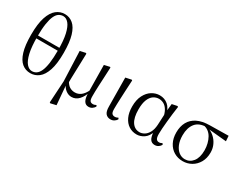

<svg xmlns="http://www.w3.org/2000/svg" viewBox="-98 -1447 2923 2295"><g transform="rotate(30 1364.0 -299.0)"><path d="M273 15Q207 15 157.5 -25Q108 -65 80.5 -153.5Q53 -242 53 -388Q53 -540 83.5 -631.5Q114 -723 166 -764Q218 -805 281 -805Q347 -805 396.5 -763Q446 -721 473 -631Q500 -541 500 -395Q500 -244 470 -154.5Q440 -65 388.5 -25Q337 15 273 15ZM279 -16Q311 -16 338 -34Q365 -52 384.5 -94Q404 -136 414.5 -208.5Q425 -281 425 -391Q425 -525 405.5 -609.5Q386 -694 352.5 -734Q319 -774 277 -774Q245 -774 217.5 -756.5Q190 -739 170.5 -697Q151 -655 140 -583.5Q129 -512 129 -405Q129 -266 149 -180.5Q169 -95 203 -55.5Q237 -16 279 -16ZM80 -382V-422H476V-382Z M651 200 669 -101 653 -511 729 -528 739 -522Q737 -440 735 -378.5Q733 -317 731.5 -269Q730 -221 729 -181Q728 -141 728 -102L715 -83L738 189L661 207ZM1076 15Q1036 15 1015 -19Q994 -53 992 -125V-128L987 -511L1063 -528L1071 -522Q1067 -436 1064 -372.5Q1061 -309 1058.5 -263.5Q1056 -218 1055.5 -183.5Q1055 -149 1055 -119Q1055 -70 1068 -54.5Q1081 -39 1106 -39Q1120 -39 1130.5 -43Q1141 -47 1151 -52L1159 -34Q1147 -14 1126 0.5Q1105 15 1076 15ZM841 15Q798 15 759.5 -15Q721 -45 704 -97H701L721 -137Q747 -89 779 -70.5Q811 -52 849 -52Q895 -52 931.5 -80Q968 -108 997 -168L1010 -155H1007Q983 -75 941 -30Q899 15 841 15Z M1379 14Q1337 14 1312.5 -14.5Q1288 -43 1288 -112L1284 -508L1364 -525L1373 -519Q1368 -430 1365 -367Q1362 -304 1360 -259Q1358 -214 1357 -180.5Q1356 -147 1356 -118Q1356 -70 1370 -54.5Q1384 -39 1408 -39Q1423 -39 1433.5 -43Q1444 -47 1454 -52L1463 -35Q1454 -17 1431.5 -1.5Q1409 14 1379 14Z M1739 14Q1679 14 1631 -17Q1583 -48 1555.5 -107.5Q1528 -167 1528 -251Q1528 -344 1560.5 -406.5Q1593 -469 1643.5 -500Q1694 -531 1750 -531Q1817 -531 1865.5 -489.5Q1914 -448 1934 -358H1941L1919 -313Q1907 -379 1883 -418Q1859 -457 1827.5 -473.5Q1796 -490 1762 -490Q1722 -490 1687.5 -467Q1653 -444 1632 -393Q1611 -342 1611 -258Q1611 -145 1650 -86Q1689 -27 1757 -27Q1789 -27 1821 -46Q1853 -65 1876 -106.5Q1899 -148 1903 -213L1912 -403L1923 -511L1996 -526L2006 -518Q1998 -467 1991.5 -410.5Q1985 -354 1979.5 -300Q1974 -246 1971 -201Q1968 -156 1968 -127Q1968 -77 1981 -58Q1994 -39 2019 -39Q2032 -39 2042 -42.5Q2052 -46 2062 -52L2073 -35Q2061 -13 2039.5 1Q2018 15 1990 15Q1948 15 1926.5 -17Q1905 -49 1900 -128H1913Q1888 -51 1839.5 -18.5Q1791 14 1739 14Z M2376 15Q2309 15 2255.5 -16.5Q2202 -48 2171 -107Q2140 -166 2140 -246Q2140 -329 2173 -389.5Q2206 -450 2273.5 -484Q2341 -518 2445 -519L2702 -523L2707 -450L2440 -475L2423 -481Q2320 -480 2271 -419Q2222 -358 2222 -254Q2222 -180 2244.5 -127Q2267 -74 2304.5 -46Q2342 -18 2387 -18Q2454 -18 2497 -72.5Q2540 -127 2540 -228Q2540 -275 2529 -318.5Q2518 -362 2498 -397.5Q2478 -433 2447 -455.5Q2416 -478 2376 -483L2389 -492Q2437 -488 2478 -467Q2519 -446 2550 -412Q2581 -378 2598.5 -334.5Q2616 -291 2616 -241Q2616 -162 2583 -104.5Q2550 -47 2495.5 -16Q2441 15 2376 15Z"/></g></svg>

Font: Noto Serif KR
Style: Regular
Weight: 400
Designer: Ryoko NISHIZUKA  (kana & ideographs); Frank Grießhammer (Latin, Greek & Cyrillic); Wenlong ZHANG  (bopomofo); Sandoll Co
Foundry: Adobe
Version: Version 2.003-H1;hotconv 1.1.1;makeotfexe 2.6.0